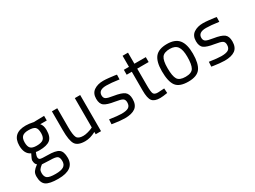

<svg xmlns="http://www.w3.org/2000/svg" viewBox="-53 -1357 3052 2300"><g transform="rotate(-30 1473.0 -207.0)"><path d="M262 239Q142 239 94.5 206Q47 173 47 84Q47 43 65 17.5Q83 -8 126 -40Q99 -58 99 -109Q99 -117 107.5 -137Q116 -157 124 -172L132 -188Q54 -224 54 -339Q54 -510 240 -510Q262 -510 288 -507Q314 -504 329 -500L344 -497L490 -500V-436H400Q431 -403 431 -339Q431 -244 385 -207Q339 -170 237 -170Q210 -170 188 -174Q170 -130 170 -117Q170 -86 189 -78.5Q208 -71 291 -71Q401 -71 443 -41Q485 -11 485 76Q485 239 262 239ZM286 -5 177 -10Q145 14 133 32Q121 50 121 78Q121 131 150.5 151.5Q180 172 263 172Q339 172 374 150Q409 128 409 79Q409 25 383.5 10Q358 -5 286 -5ZM237 -234Q301 -234 328.5 -257.5Q356 -281 356 -339Q356 -402 330.5 -423.5Q305 -445 239 -445Q182 -445 155.5 -421Q129 -397 129 -339Q129 -283 152.5 -258.5Q176 -234 237 -234Z M915 -500H989V0H915V-32Q837 10 767 10Q665 10 631.5 -43Q598 -96 598 -239V-500H672V-240Q672 -131 691 -94Q710 -57 778 -57Q807 -57 841.5 -66.5Q876 -76 896 -85L915 -94Z M1493 -491 1491 -426Q1380 -442 1316 -442Q1208 -442 1208 -367Q1208 -332 1232 -317Q1256 -302 1330 -291Q1433 -275 1471.5 -245.5Q1510 -216 1510 -146Q1510 -62 1460.5 -26Q1411 10 1315 10Q1287 10 1243 5.5Q1199 1 1169 -4L1139 -9L1143 -74Q1257 -57 1308 -57Q1373 -57 1403.5 -75.5Q1434 -94 1434 -143Q1434 -181 1409.5 -196Q1385 -211 1308 -223Q1210 -238 1171 -266Q1132 -294 1132 -364Q1132 -440 1183.5 -475Q1235 -510 1312 -510Q1345 -510 1390.5 -505Q1436 -500 1465 -496Z M1897 -432H1739V-199Q1739 -113 1751 -86.5Q1763 -60 1811 -60L1900 -65L1904 0Q1838 11 1803 11Q1724 11 1694 -27.5Q1664 -66 1664 -172V-432H1593V-500H1664V-653H1739V-500H1897Z M2194 -510Q2306 -510 2356.5 -447.5Q2407 -385 2407 -255Q2407 -118 2361 -54Q2315 10 2194 10Q2071 10 2025 -52Q1979 -114 1979 -257Q1979 -389 2028.5 -449.5Q2078 -510 2194 -510ZM2194 -57Q2277 -57 2303.5 -102Q2330 -147 2330 -255Q2330 -355 2298 -398.5Q2266 -442 2194 -442Q2115 -442 2085.5 -401.5Q2056 -361 2056 -257Q2056 -145 2083 -101Q2110 -57 2194 -57Z M2873 -491 2871 -426Q2760 -442 2696 -442Q2588 -442 2588 -367Q2588 -332 2612 -317Q2636 -302 2710 -291Q2813 -275 2851.5 -245.5Q2890 -216 2890 -146Q2890 -62 2840.5 -26Q2791 10 2695 10Q2667 10 2623 5.5Q2579 1 2549 -4L2519 -9L2523 -74Q2637 -57 2688 -57Q2753 -57 2783.5 -75.5Q2814 -94 2814 -143Q2814 -181 2789.5 -196Q2765 -211 2688 -223Q2590 -238 2551 -266Q2512 -294 2512 -364Q2512 -440 2563.5 -475Q2615 -510 2692 -510Q2725 -510 2770.5 -505Q2816 -500 2845 -496Z"/></g></svg>

Font: TitilliumText22L Rg
Style: Regular
Weight: 400
Designer: Campivisivi
Foundry: Campivisivi
Version: 1.000